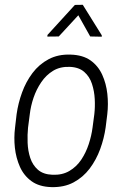

<svg xmlns="http://www.w3.org/2000/svg" viewBox="-20 -765 516 796"><path d="M42.5 -236.8 48.8 -291Q55.2 -336.9 71.3 -381.3Q87.4 -425.8 114.7 -462.2Q142.1 -498.5 181.6 -519.5Q221.2 -540.5 272.9 -538.6Q323.7 -537.1 355.5 -514.4Q387.2 -491.7 403.8 -455.1Q420.4 -418.5 425 -376Q429.7 -333.5 424.8 -291.5L418 -236.8Q411.6 -191.4 395.3 -146.7Q378.9 -102.1 351.6 -65.9Q324.2 -29.8 284.9 -8.8Q245.6 12.2 192.9 10.7Q142.6 9.3 110.8 -13.7Q79.1 -36.6 62.7 -73.2Q46.4 -109.9 41.7 -152.3Q37.1 -194.8 42.5 -236.8ZM103.5 -291.5 96.2 -235.4Q93.3 -206.5 94.5 -173.1Q95.7 -139.6 105.5 -110.1Q115.2 -80.6 137.2 -61.3Q159.2 -42 196.8 -40.5Q237.8 -38.6 267.6 -56.2Q297.4 -73.7 316.9 -103Q336.4 -132.3 347.9 -167.5Q359.4 -202.6 363.8 -236.8L371.1 -292Q374.5 -321.3 372.8 -354.2Q371.1 -387.2 361.3 -417.2Q351.6 -447.3 329.3 -466.8Q307.1 -486.3 269.5 -487.8Q229.5 -489.3 200.4 -471.7Q171.4 -454.1 151.1 -424.3Q130.9 -394.5 119.1 -359.9Q107.4 -325.2 103.5 -291.5ZM323.2 -745.1 401.9 -618.7V-612.8L354 -613.8L304.7 -701.7L223.6 -613.8L176.3 -613.3L176.8 -620.1L290.5 -744.6Z"/></svg>

Font: Roboto Condensed Light
Style: Italic
Weight: 300
Italic angle: -12°
Designer: Christian Robertson
Foundry: Google
Version: Version 3.0; 2020